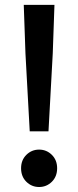

<svg xmlns="http://www.w3.org/2000/svg" viewBox="-20 -760 321 788"><path d="M102 -221 84.5 -540.5 77.5 -740H203.5L196.5 -540.5L179 -221ZM140.5 7.5Q110 7.5 88.2 -14Q66.5 -35.5 66.5 -69.5Q66.5 -103 88.2 -124.5Q110 -146 140.5 -146Q171 -146 192.8 -124.5Q214.5 -103 214.5 -69.5Q214.5 -35.5 192.8 -14Q171 7.5 140.5 7.5Z"/></svg>

Font: Spline Sans Medium
Style: Regular
Weight: 500
Designer: Eben Sorkin, Mirko Velimirovic
Foundry: Sorkin Type
Version: Version 1.000; ttfautohint (v1.8.3)